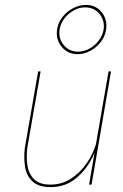

<svg xmlns="http://www.w3.org/2000/svg" viewBox="-20 -750 500 780"><path d="M91 -150 145 -460H135L81 -150Q76 -108 82 -71.5Q88 -35 112.5 -12.5Q137 10 184 10Q248 11 294.5 -30.5Q341 -72 364 -130L342 0H352L431 -460H421L370 -165Q358 -124 331.5 -86Q305 -48 268 -24Q231 0 185 0Q141 0 119 -21.5Q97 -43 91.5 -77Q86 -111 91 -150ZM212 -630Q206 -590 230.5 -560Q255 -530 295 -530Q322 -530 347 -543.5Q372 -557 389.5 -579.5Q407 -602 411 -630Q417 -671 393 -700.5Q369 -730 329 -730Q302 -730 276.5 -716.5Q251 -703 233.5 -680.5Q216 -658 212 -630ZM222 -630Q226 -655 242 -675.5Q258 -696 281 -708.5Q304 -721 328 -720Q364 -719 385 -692.5Q406 -666 401 -630Q397 -606 381 -585Q365 -564 342.5 -552Q320 -540 296 -540Q260 -541 238.5 -567.5Q217 -594 222 -630Z"/></svg>

Font: Jost* 200 Hairline Italic
Style: Italic
Weight: 100
Italic angle: -10°
Version: Version 3.200; ttfautohint (v0.97) -l 8 -r 50 -G 200 -x 14 -